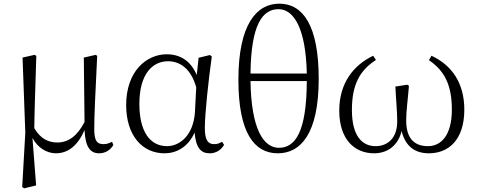

<svg xmlns="http://www.w3.org/2000/svg" viewBox="-20 -822 2610 1047"><path d="M285 14C353 14 406 -31 441 -113C445 -24 470 14 520 14C557 14 583 -6 598 -31L591 -49C577 -42 564 -36 545 -36C511 -36 494 -51 494 -117C494 -198 499 -288 510 -517L502 -523L437 -508L441 -157C402 -81 353 -45 293 -45C244 -45 201 -65 167 -123C168 -219 172 -317 178 -517L169 -523L103 -508L118 -98L101 198L112 205L177 189L157 -70C185 -16 236 14 285 14Z M877 14C940 14 1005 -18 1041 -99C1049 -15 1075 14 1124 14C1159 14 1186 -5 1202 -32L1191 -49C1177 -41 1166 -36 1148 -36C1115 -36 1097 -56 1097 -125C1097 -199 1116 -379 1135 -514L1125 -522L1063 -507L1053 -413C1019 -492 961 -526 889 -526C779 -526 668 -434 668 -249C668 -82 757 14 877 14ZM1050 -346 1043 -210C1034 -80 957 -25 891 -25C797 -25 740 -106 740 -255C740 -422 814 -488 896 -488C958 -488 1020 -452 1050 -346Z M1495 14C1619 14 1718 -92 1718 -392C1718 -685 1631 -802 1503 -802C1379 -802 1280 -689 1280 -387C1280 -95 1368 14 1495 14ZM1501 -16C1416 -16 1350 -120 1346 -380H1653C1652 -98 1588 -16 1501 -16ZM1346 -421C1349 -690 1412 -772 1499 -772C1583 -772 1648 -665 1653 -421Z M2020 14C2095 14 2151 -30 2170 -107C2191 -25 2241 14 2319 14C2423 14 2512 -56 2512 -224C2512 -370 2443 -467 2333 -518L2319 -494C2404 -436 2444 -359 2444 -224C2444 -81 2383 -25 2314 -25C2234 -25 2195 -73 2195 -165C2195 -217 2204 -278 2210 -354L2201 -360L2136 -350C2140 -267 2146 -218 2146 -159C2146 -70 2095 -25 2028 -25C1953 -25 1899 -83 1899 -222C1899 -361 1942 -438 2030 -495L2015 -518C1906 -466 1830 -367 1830 -219C1830 -61 1914 14 2020 14Z"/></svg>

Font: Noto Serif KR Light
Style: Regular
Weight: 300
Designer: Ryoko NISHIZUKA 西塚涼子 (kana & ideographs); Frank Grießhammer (Latin, Greek & Cyrillic); Wenlong ZHANG 张文龙 (bopomofo); San
Foundry: Adobe
Version: Version 2.001;hotconv 1.1.0;makeotfexe 2.6.0